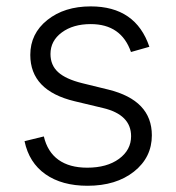

<svg xmlns="http://www.w3.org/2000/svg" viewBox="-20 -573 553 604"><path d="M449.9 -425.8 392 -409.4Q361.5 -497.2 265.3 -497.2Q209.9 -497.2 174.4 -470.9Q138.8 -444.6 138.8 -403.1Q138.8 -367.9 162.8 -346.1Q186.8 -324.2 238.3 -311.4L320.7 -291.2Q457.7 -257.5 457.7 -147.4Q457.7 -77.8 401.5 -33.2Q345.2 11.4 255.3 11.4Q174.7 11.4 123 -24.9Q71.4 -61.1 57.2 -128.9L117.9 -143.8Q129.3 -95.2 163.9 -70.3Q198.5 -45.5 254.3 -45.5Q316.4 -45.5 354.4 -73.3Q392.4 -101.2 392.4 -144.5Q392.4 -212.4 303.6 -233.3L214.5 -254.6Q75.3 -288 75.3 -400.2Q75.3 -467.3 128.9 -510.1Q182.5 -552.9 265.3 -552.9Q407 -552.9 449.9 -425.8Z"/></svg>

Font: Inter Light BETA
Style: Regular
Weight: 300
Designer: Rasmus Andersson
Foundry: rsms
Version: Version 3.011;git-f93a4a705